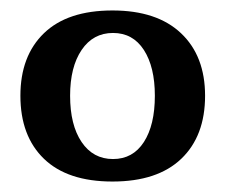

<svg xmlns="http://www.w3.org/2000/svg" viewBox="-20 -730 431 367"><path d="M19 -547Q19 -623 64 -666.5Q109 -710 195 -710Q280 -710 326 -666.5Q372 -623 372 -547Q372 -470 326.5 -426.5Q281 -383 195 -383Q109 -383 64 -426.5Q19 -470 19 -547ZM276 -547Q276 -602 255 -634.5Q234 -667 196 -667Q158 -667 136 -634.5Q114 -602 114 -547Q114 -491 136 -458.5Q158 -426 196 -426Q234 -426 255 -458.5Q276 -491 276 -547Z"/></svg>

Font: Trirong SemiBold
Style: Regular
Weight: 600
Designer: Katatrad Team
Foundry: CadsonDemak
Version: Version 1.001